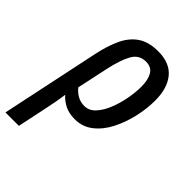

<svg xmlns="http://www.w3.org/2000/svg" viewBox="-262 -654 1000 1000"><g transform="rotate(45 238.0 -154.0)"><path d="M80 -305Q95 -377 120 -432Q145 -487 188.5 -517.5Q232 -548 303 -548Q388 -548 430.5 -497Q473 -446 473 -355Q473 -295 458.5 -231.5Q444 -168 416 -113Q388 -58 345 -24Q302 10 245 10Q203 10 172.5 -5Q142 -20 120 -45Q116 -14 110.5 15.5Q105 45 98 78L64 240H-35ZM232 -74Q266 -74 292 -102Q318 -130 335.5 -173.5Q353 -217 362 -265.5Q371 -314 371 -355Q371 -406 353.5 -435.5Q336 -465 296 -465Q246 -465 221 -421Q196 -377 177 -289L141 -121Q156 -101 179 -87.5Q202 -74 232 -74Z"/></g></svg>

Font: Noto Sans SemiCondensed Medium
Style: Italic
Weight: 500
Width: 4
Italic angle: -12°
Designer: Monotype Design Team
Foundry: Monotype Imaging Inc.
Version: Version 2.013; ttfautohint (v1.8.4.7-5d5b)